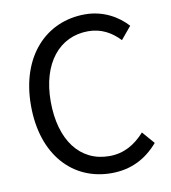

<svg xmlns="http://www.w3.org/2000/svg" viewBox="-84 -819 806 905"><g transform="rotate(-10 319.0 -366.5)"><path d="M377 13C472 13 544 -25 602 -92L551 -151C504 -99 451 -68 381 -68C241 -68 153 -184 153 -369C153 -552 246 -665 384 -665C447 -665 495 -637 534 -596L584 -656C542 -703 472 -746 383 -746C197 -746 58 -603 58 -366C58 -128 194 13 377 13Z"/></g></svg>

Font: Noto Sans HK
Style: Regular
Weight: 400
Designer: Ryoko NISHIZUKA 西塚涼子 (kana, bopomofo & ideographs); Paul D. Hunt (Latin, Greek & Cyrillic); Sandoll Communications 산돌커뮤니
Foundry: Adobe
Version: Version 2.004;hotconv 1.0.118;makeotfexe 2.5.65603